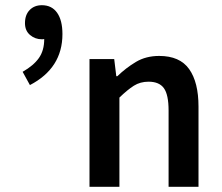

<svg xmlns="http://www.w3.org/2000/svg" viewBox="-20 -718 854 738"><path d="M324 0V-491H419L427 -425H431Q464 -457 502.5 -480Q541 -503 592 -503Q671 -503 707 -452.5Q743 -402 743 -308V0H628V-293Q628 -354 610 -379Q592 -404 551 -404Q519 -404 494.5 -388.5Q470 -373 439 -343V0ZM95 -391 67 -442Q109 -466 129.5 -495Q150 -524 150 -568Q147 -567 141 -567Q115 -567 95.5 -583.5Q76 -600 76 -629Q76 -661 94 -679.5Q112 -698 141 -698Q179 -698 199.5 -669Q220 -640 220 -587Q220 -456 95 -391Z"/></svg>

Font: Giro Sans Semibold
Style: Regular
Weight: 600
Designer: Paul D. Hunt
Foundry: Adobe Systems Incorporated
Version: Version 1.000;PS 1.0;hotconv 1.0.88;makeotf.lib2.5.647800